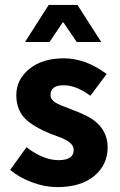

<svg xmlns="http://www.w3.org/2000/svg" viewBox="-20 -744 483 776"><path d="M213.9 -192.4Q127.4 -222.7 86.4 -259.8Q45.9 -296.9 45.9 -359.9Q45.9 -422.9 99.1 -465.8Q152.3 -508.8 239.7 -508.3Q326.7 -507.8 411.1 -444.8L345.2 -356.9Q287.6 -399.9 235.8 -399.4Q184.1 -398.9 184.1 -359.9Q184.1 -338.9 213.4 -324.2Q227.1 -317.4 265.1 -303.2Q303.2 -289.1 327.6 -276.9Q415 -233.4 415 -147.9Q415 -78.1 360.8 -32.7Q306.6 12.2 210.9 12.2Q162.1 12.2 110.4 -6.8Q58.6 -25.9 21 -57.1L86.9 -148.9Q156.2 -96.2 217.8 -96.7Q278.8 -97.2 277.8 -139.2Q277.8 -169.9 213.9 -192.4ZM176.8 -724.1H293L389.2 -574.2H290L236.8 -652.8H232.9L180.2 -574.2H81.1Z"/></svg>

Font: SourceSansPro-Bold
Style: Bold
Weight: 700
Designer: Paul D. Hunt
Foundry: Adobe Systems Incorporated
Version: Version 1.050;PS Version 1.000;hotconv 1.0.70;makeotf.lib2.5